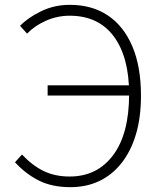

<svg xmlns="http://www.w3.org/2000/svg" viewBox="-20 -761 663 794"><path d="M271 13Q195 13 140.5 -14.5Q86 -42 42 -90L71 -122Q113 -77 160 -54Q207 -31 268 -31Q382 -31 448 -119.5Q514 -208 514 -372Q514 -525 450.5 -610.5Q387 -696 268 -696Q217 -696 170.5 -675.5Q124 -655 92 -622L63 -654Q94 -687 149 -714Q204 -741 269 -741Q360 -741 425.5 -697.5Q491 -654 527 -570Q563 -486 563 -365Q563 -275 542 -205Q521 -135 482 -86Q443 -37 390 -12Q337 13 271 13ZM177 -366V-408H546V-366Z"/></svg>

Font: Noto Sans TC ExtraLight
Style: Regular
Weight: 250
Designer: Ryoko NISHIZUKA  (kana, bopomofo & ideographs); Paul D. Hunt (Latin, Greek & Cyrillic); Sandoll Communications , Soo-you
Foundry: Adobe
Version: Version 2.004-H2;hotconv 1.0.118;makeotfexe 2.5.65603